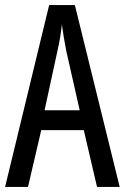

<svg xmlns="http://www.w3.org/2000/svg" viewBox="-20 -734 490 754"><path d="M361 0H450L274 -714H173L0 0H90L142 -223H309ZM240 -535 293 -301H155L206 -536C214 -571 220 -607 223 -638C227 -607 233 -572 240 -535Z"/></svg>

Font: Noto Sans Gujarati ExtraCondensed
Style: Regular
Weight: 400
Width: 2
Designer: Jelle Bosma - Monotype Design Team, Universal Thirst
Foundry: Monotype Imaging Inc.
Version: Version 2.106